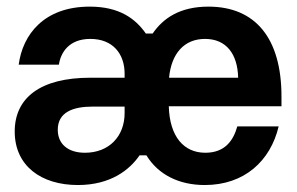

<svg xmlns="http://www.w3.org/2000/svg" viewBox="-20 -532 873 565"><path d="M209.2 12.5C305.8 12.5 361.7 -32.5 390.8 -75H410.8C445.8 -17.5 507.5 12.5 582.5 12.5C699.2 12.5 775.8 -58.3 800 -160H678.3C666.7 -118.3 641.7 -82.5 584.2 -82.5C520.8 -82.5 479.2 -130 476.7 -219.2H808.3V-248.3C808.3 -418.3 732.5 -512.5 593.3 -512.5C509.2 -512.5 460 -478.3 429.2 -433.3H409.2C378.3 -477.5 330.8 -512.5 244.2 -512.5C109.2 -512.5 46.7 -430 35 -341.7H153.3C158.3 -375.8 181.7 -417.5 245.8 -417.5C312.5 -417.5 346.7 -373.3 346.7 -315V-303.3H245.8C97.5 -303.3 23.3 -243.3 23.3 -145C23.3 -44.2 100.8 12.5 209.2 12.5ZM477.5 -303.3C484.2 -374.2 521.7 -417.5 583.3 -417.5C645.8 -417.5 679.2 -373.3 680.8 -303.3ZM230 -82.5C180 -82.5 150 -108.3 150 -150C150 -202.5 195.8 -218.3 252.5 -218.3H346.7V-199.2C346.7 -130.8 300.8 -82.5 230 -82.5Z"/></svg>

Font: Familjen Grotesk GF
Style: Bold
Weight: 700
Designer: Anders Wikstroem, Jonas Baeckman, Matilda Gysing, Kristian Moeller
Foundry: Familjen STHLM AB
Version: Version 2.000; Beta; Release 4; Build 6